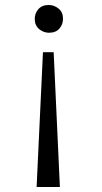

<svg xmlns="http://www.w3.org/2000/svg" viewBox="-20 -748 408 771"><path d="M152.5 -538.5H195.5L220.5 3H127ZM176 -728Q197.5 -728 215.2 -713.5Q233 -699 233 -672.5Q233 -650 218.5 -633.2Q204 -616.5 176.5 -616.5Q155 -616.5 137.2 -631.2Q119.5 -646 119.5 -672Q119.5 -694.5 134 -711.2Q148.5 -728 176 -728Z"/></svg>

Font: Mooli
Style: Regular
Weight: 400
Designer: Vernon Adams
Foundry: Vernon Adams
Version: Version 1.000; ttfautohint (v1.8.4.7-5d5b);gftools[0.9.33]